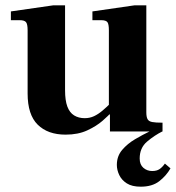

<svg xmlns="http://www.w3.org/2000/svg" viewBox="-20 -495 662 723"><path d="M227 12Q160 12 122 -25.5Q84 -63 84 -143V-381Q84 -404 78 -411.5Q72 -419 54 -419H21V-452L181 -475H225V-155Q225 -117 233.5 -94Q242 -71 259 -60.5Q276 -50 299 -50Q318 -50 334 -57.5Q350 -65 366 -78.5Q382 -92 398 -108L402 -75Q389 -60 366 -40Q343 -20 308.5 -4Q274 12 227 12ZM394 0V-64H390V-381Q390 -404 384.5 -411.5Q379 -419 361 -419H328V-452L487 -475H531V-72Q531 -55 535.5 -46.5Q540 -38 553 -35.5Q566 -33 592 -33V0ZM510 208Q477 208 457.5 195.5Q438 183 429 164Q420 145 420 126Q420 93 440 69.5Q460 46 489 29Q518 12 545 -1H593Q561 15 533.5 38.5Q506 62 506 102Q506 125 520 137Q534 149 553 149Q570 149 580.5 142Q591 135 601 121L622 139Q606 167 579.5 187.5Q553 208 510 208Z"/></svg>

Font: Frank Ruhl Libre
Style: Bold
Weight: 700
Designer: Yanek Iontef
Foundry: Fontef
Version: Version 6.004